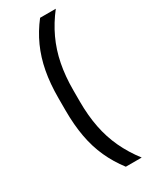

<svg xmlns="http://www.w3.org/2000/svg" viewBox="-207 -723 706 890"><g transform="rotate(-30 146.0 -278.0)"><path d="M148 -308V-247Q148 -172.5 160.5 -108.5Q173 -44.5 199.5 12Q226 68.5 266.5 121H181.5Q143.5 71.5 118.5 16.5Q93.5 -38.5 81.8 -102.8Q70 -167 70 -244.5V-310Q70 -387.5 82 -451.5Q94 -515.5 119 -570.8Q144 -626 182.5 -675.5H266.5Q226 -623.5 199.5 -566.8Q173 -510 160.5 -446.2Q148 -382.5 148 -308Z"/></g></svg>

Font: Anek Telugu
Style: Regular
Weight: 400
Designer: Omkar Bhoir (Telugu), Yesha Goshar (Latin)
Foundry: Ek Type
Version: Version 1.003